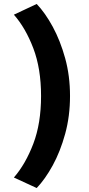

<svg xmlns="http://www.w3.org/2000/svg" viewBox="-20 -780 448 968"><path d="M333 -296Q333 -194 308.5 -105Q284 -16 246 53.5Q208 123 165 168L50 115Q109 47 148 -55.5Q187 -158 187 -296Q187 -434 148 -536.5Q109 -639 50 -706L165 -760Q208 -715 246 -645Q284 -575 308.5 -486.5Q333 -398 333 -296Z"/></svg>

Font: Reem Kufi Ink
Style: Bold
Weight: 700
Designer: Khaled Hosny
Version: Version 1.002